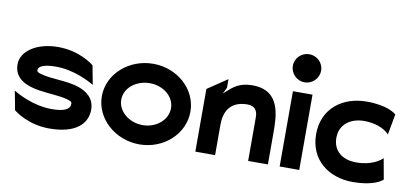

<svg xmlns="http://www.w3.org/2000/svg" viewBox="-65 -886 2378 1110"><g transform="rotate(10 1123.5 -331.0)"><path d="M21 -323C21 -236 99 -207 171 -196C228 -187 296 -186 339 -173C360 -167 367 -163 367 -151C367 -119 333 -102 260 -102C152 -102 59 -154 32 -170L53 -59C62 -51 141 11 266 11C423 11 486 -57 486 -138C486 -204 440 -238 390 -255C321 -279 224 -273 165 -291C144 -297 140 -301 140 -310C140 -333 175 -348 242 -348C350 -348 443 -297 470 -281L449 -392C440 -400 361 -462 236 -462C111 -462 21 -401 21 -323Z M533 -226C533 -95 652 11 794 11C937 11 1053 -95 1053 -226C1053 -357 937 -462 794 -462C652 -462 533 -357 533 -226ZM647 -226C647 -295 714 -348 794 -348C873 -348 939 -295 939 -226C939 -157 873 -102 794 -102C714 -102 647 -157 647 -226Z M1121 -4H1237V-183C1237 -247 1260 -325 1372 -325C1412 -325 1431 -302 1431 -260V-4H1547V-183C1547 -288 1547 -439 1380 -439C1303 -439 1269 -407 1233 -375L1219 -362L1237 -399V-450L1121 -372Z M1590 -591C1590 -545 1628 -508 1673 -508C1718 -508 1756 -545 1756 -591C1756 -637 1718 -673 1673 -673C1628 -673 1590 -637 1590 -591ZM1616 -4H1731V-446H1616Z M1791 -225C1791 -75 1905 11 2047 11C2168 11 2214 -26 2222 -34L2200 -156C2186 -142 2139 -104 2047 -104C1969 -104 1910 -145 1910 -225C1910 -305 1974 -348 2052 -348C2142 -348 2185 -311 2200 -295L2222 -416C2215 -423 2169 -461 2047 -461C1905 -461 1791 -375 1791 -225Z"/></g></svg>

Font: Charger EcoBold
Style: Bold
Weight: 1000
Designer: Jasper
Foundry: Cannot Into Space Fonts
Version: Version 1.1